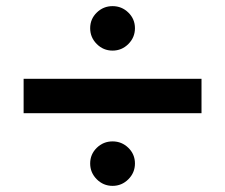

<svg xmlns="http://www.w3.org/2000/svg" viewBox="-20 -603 734 626"><path d="M57 -234V-346H637V-234ZM347 3Q317 3 295.5 -18.5Q274 -40 274 -70Q274 -100 295.5 -121Q317 -142 347 -142Q377 -142 398.5 -121Q420 -100 420 -70Q420 -40 398.5 -18.5Q377 3 347 3ZM347 -438Q317 -438 295.5 -459.5Q274 -481 274 -511Q274 -541 295.5 -562Q317 -583 347 -583Q377 -583 398.5 -562Q420 -541 420 -511Q420 -481 398.5 -459.5Q377 -438 347 -438Z"/></svg>

Font: M PLUS 2 Thin SemiBold
Style: Regular
Weight: 600
Version: Version 1.001